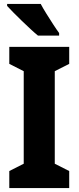

<svg xmlns="http://www.w3.org/2000/svg" viewBox="-20 -951 397 971"><path d="M330 0H27V-86L100 -123V-591L27 -628V-714H330V-628L257 -591V-123L330 -86ZM186 -931Q197 -910 214.5 -882Q232 -854 249.5 -827Q267 -800 279 -784V-771H172Q157 -783 135.5 -803Q114 -823 91 -845Q68 -867 48 -887.5Q28 -908 16 -921V-931Z"/></svg>

Font: Noto Sans Tamil Condensed ExtraBold
Style: Regular
Weight: 800
Width: 3
Designer: Jelle Bosma - Monotype Design Team
Foundry: Monotype Imaging Inc.
Version: Version 2.004; ttfautohint (v1.8.4.7-5d5b)